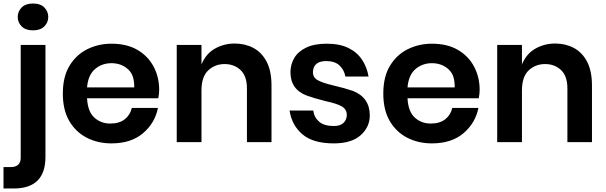

<svg xmlns="http://www.w3.org/2000/svg" viewBox="-50 -810 3453 1094"><path d="M138 -637Q96 -637 73.5 -659.5Q51 -682 51 -713Q51 -745 73.5 -767.5Q96 -790 138 -790Q181 -790 203 -767Q225 -744 225 -713Q225 -682 202.5 -659.5Q180 -637 138 -637ZM28 264H-30V142H10Q68 142 68 89V-554H209V84Q209 264 28 264Z M585 7Q507 7 444 -25.5Q381 -58 344.5 -121Q308 -184 308 -277Q308 -373 346.5 -436Q385 -499 448 -530Q511 -561 585 -561Q673 -561 733.5 -525.5Q794 -490 825.5 -430Q857 -370 857 -298Q857 -277 852 -250H446Q450 -174 487.5 -140Q525 -106 578 -106Q630 -106 661 -130.5Q692 -155 701 -195H850Q833 -109 765 -51Q697 7 585 7ZM715 -312Q715 -347 707.5 -371.5Q700 -396 680 -415Q641 -450 585 -450Q531 -450 491.5 -416.5Q452 -383 446 -312Z M1497 0H1357V-306Q1357 -377 1320.5 -411Q1284 -445 1230 -445Q1175 -445 1136.5 -409Q1098 -373 1098 -294V0H957V-554H1098V-443Q1124 -505 1175.5 -533.5Q1227 -562 1287 -562Q1346 -562 1393.5 -537Q1441 -512 1469 -459Q1497 -406 1497 -322Z M1852 7Q1735 7 1674 -44Q1613 -95 1600 -180H1735Q1740 -141 1768.5 -116.5Q1797 -92 1852 -92Q1890 -92 1908 -110.5Q1926 -129 1926 -155Q1926 -187 1898 -203.5Q1870 -220 1804 -234Q1744 -249 1699 -265Q1605 -300 1605 -399Q1605 -443 1627 -480Q1649 -517 1695 -539Q1741 -561 1812 -561Q1886 -561 1935.5 -536.5Q1985 -512 2013 -469.5Q2041 -427 2050 -374H1918Q1911 -412 1884.5 -437Q1858 -462 1809 -462Q1735 -462 1733 -399Q1733 -368 1761.5 -352.5Q1790 -337 1852 -322.5Q1914 -308 1961 -292Q2057 -254 2057 -152Q2057 -86 2005 -39.5Q1953 7 1852 7Z M2411 7Q2333 7 2270 -25.5Q2207 -58 2170.5 -121Q2134 -184 2134 -277Q2134 -373 2172.5 -436Q2211 -499 2274 -530Q2337 -561 2411 -561Q2499 -561 2559.5 -525.5Q2620 -490 2651.5 -430Q2683 -370 2683 -298Q2683 -277 2678 -250H2272Q2276 -174 2313.5 -140Q2351 -106 2404 -106Q2456 -106 2487 -130.5Q2518 -155 2527 -195H2676Q2659 -109 2591 -51Q2523 7 2411 7ZM2541 -312Q2541 -347 2533.5 -371.5Q2526 -396 2506 -415Q2467 -450 2411 -450Q2357 -450 2317.5 -416.5Q2278 -383 2272 -312Z M3323 0H3183V-306Q3183 -377 3146.5 -411Q3110 -445 3056 -445Q3001 -445 2962.5 -409Q2924 -373 2924 -294V0H2783V-554H2924V-443Q2950 -505 3001.5 -533.5Q3053 -562 3113 -562Q3172 -562 3219.5 -537Q3267 -512 3295 -459Q3323 -406 3323 -322Z"/></svg>

Font: Ulagadi Sans SemiBold
Style: Regular
Weight: 600
Designer: Ninad Kale (Devanagari), Jonny Pinhorn (Latin)
Foundry: Indian Type Foundry
Version: Version 3.01;March 29, 2020;FontCreator 12.0.0.2522 64-bit; 